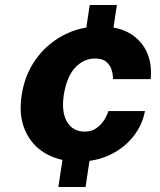

<svg xmlns="http://www.w3.org/2000/svg" viewBox="-20 -743 636 763"><path d="M292 -101Q215.5 -101 160 -133.8Q104.5 -166.5 79 -226.5Q53.5 -286.5 66.5 -367Q79 -447.5 123 -508.2Q167 -569 233 -603.5Q299 -638 378 -638Q451 -638 497.8 -609.2Q544.5 -580.5 564.8 -532.8Q585 -485 578.5 -428.5H429Q429.5 -446 423.8 -465Q418 -484 402.5 -497.2Q387 -510.5 358.5 -510.5Q313 -510.5 279.5 -475.2Q246 -440 234 -369Q223 -299 246 -259.5Q269 -220 316.5 -220Q344.5 -220 364.2 -234.5Q384 -249 395.2 -268Q406.5 -287 411 -301.5H556Q546 -247 510.5 -201.5Q475 -156 418.8 -128.5Q362.5 -101 292 -101ZM212 0 239 -179.5H347L320 0ZM309.5 -543.5 336.5 -723H444.5L417.5 -543.5Z"/></svg>

Font: Public Sans Thin ExtraBold
Style: Italic
Weight: 800
Italic angle: -8°
Version: Version 2.001